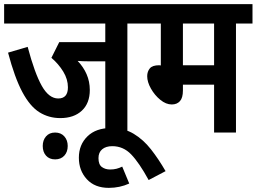

<svg xmlns="http://www.w3.org/2000/svg" viewBox="-20 -642 1243 930"><path d="M597 -528V0H490V-345H407Q393 -345 380 -345.5Q367 -346 356 -347Q384 -318 399.5 -282.5Q415 -247 415 -206Q415 -142 376.5 -106Q338 -70 272 -70Q216 -70 170.5 -98.5Q125 -127 88 -196.5Q51 -266 19 -387L114 -415Q148 -287 182.5 -226Q217 -165 262 -165Q309 -165 309 -219Q309 -258 286.5 -295Q264 -332 229 -362L267 -438H490V-528H0V-622H677V-528ZM187 65Q187 37 203 18.5Q219 0 247 0Q275 0 291.5 18.5Q308 37 308 65Q308 94 291.5 112Q275 130 247 130Q219 130 203 112Q187 94 187 65Z M606 247Q560 268 507 268Q439 268 400.5 226Q362 184 362 122Q362 59 403.5 18.5Q445 -22 518 -22Q581 -22 627.5 6Q674 34 711 81Q748 128 782 187L700 230Q654 146 615.5 106Q577 66 524 66Q493 66 475 81Q457 96 457 124Q457 155 473.5 167Q490 179 513 179Q530 179 544 175.5Q558 172 572 165Z M1123 -528V0H1017V-232H866V-204Q866 -168 851.5 -152Q837 -136 812 -136Q784 -136 756.5 -158.5Q729 -181 711 -213Q693 -245 693 -273Q693 -295 705.5 -310.5Q718 -326 751 -326L759 -325V-528H664V-622H1203V-528ZM1017 -528H866V-326H1017Z"/></svg>

Font: Noto Sans Condensed SemiBold
Style: Regular
Weight: 600
Width: 3
Designer: Monotype Design Team
Foundry: Monotype Imaging Inc.
Version: Version 2.013; ttfautohint (v1.8.4.7-5d5b)